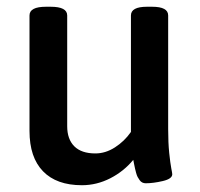

<svg xmlns="http://www.w3.org/2000/svg" viewBox="-20 -545 597 572"><path d="M433.1 -524.9Q481 -524.9 481 -499V-160.2Q481 -120.1 484.1 -89.6Q487.3 -59.1 490.2 -43.9Q493.2 -28.8 493.2 -25.9Q493.2 -12.2 464.8 -5.6Q436.5 1 414.1 1Q408.7 1 404.1 -1.2Q399.4 -3.4 396 -8.3Q392.6 -13.2 390.1 -17.6Q387.7 -22 385.5 -30Q383.3 -38.1 382.3 -42.7Q381.3 -47.4 379.4 -56.6Q377.4 -65.9 377 -68.8Q349.1 -34.7 308.6 -13.9Q268.1 6.8 224.1 6.8Q148.4 6.8 108.2 -34.7Q67.9 -76.2 67.9 -154.8V-499Q67.9 -524.9 117.2 -524.9H130.9Q180.2 -524.9 180.2 -499V-168.9Q180.2 -130.4 201.4 -109.1Q222.7 -87.9 264.2 -87.9Q294.4 -87.9 322.5 -106Q350.6 -124 370.1 -151.9V-499Q370.1 -524.9 418 -524.9Z"/></svg>

Font: Asap Symbol
Style: Regular
Weight: 900
Designer: Tania Quindós, Elena González Miranda, Marcela Romero, Pablo Cosgaya
Foundry: Omnibus-Type
Version: Version 1.000;PS 001.000;hotconv 1.0.70;makeotf.lib2.5.58329